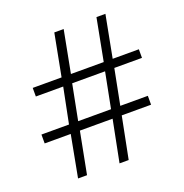

<svg xmlns="http://www.w3.org/2000/svg" viewBox="-128 -829 903 943"><g transform="rotate(-20 323.0 -357.0)"><path d="M618.7 -494.1V-449.2H474.1L438 -264.2H582V-217.8H428.7L385.7 0H337.9L380.9 -217.8H210L168 0H121.1L162.1 -217.8H25.9V-264.2H169.9L207 -449.2H64V-494.1H214.8L256.8 -713.9H305.7L263.7 -494.1H435.1L477.1 -713.9H523.9L481.9 -494.1ZM425.8 -449.2H253.9L217.8 -264.2H389.6Z"/></g></svg>

Font: Nokora Light
Style: Regular
Weight: 300
Designer: Danh Hong
Version: Version 8.000; ttfautohint (v1.8.3)